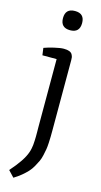

<svg xmlns="http://www.w3.org/2000/svg" viewBox="-150 -744 573 1089"><g transform="rotate(15 136.5 -199.0)"><path d="M90.3 -645Q90.3 -701.2 146.5 -701.2Q202.6 -701.2 202.6 -645Q202.6 -588.4 146.5 -588.4Q90.3 -588.4 90.3 -645ZM115.7 -13.2V-410.6H32.2L26.4 -452.6Q48.3 -460.9 84.2 -469.5Q120.1 -478 140.6 -478Q160.6 -478 173.1 -473.1Q185.5 -468.3 190.4 -458.7Q195.3 -449.2 196.3 -442.9Q197.3 -436.5 197.3 -425.8V-13.2Q197.3 10.7 197 23.4Q196.8 36.1 195.6 59.8Q194.3 83.5 191.9 97.9Q189.5 112.3 184.6 134.3Q179.7 156.2 172.6 171.4Q165.5 186.5 154.5 206.1Q143.6 225.6 129.4 241Q115.2 256.3 95.7 272.5Q76.2 288.6 52.7 302.7L18.6 266.6Q86.4 190.4 103.5 139.6Q107.4 128.9 109.9 116.5Q112.3 104 113.5 94.7Q114.7 85.4 115.2 69.3Q115.7 53.2 116 45.2Q116.2 37.1 116 16.4Q115.7 -4.4 115.7 -13.2Z"/></g></svg>

Font: Fjord
Style: One
Weight: 400
Designer: Viktoriya Grabowska
Foundry: Viktoriya Grabowska
Version: Version 1.002